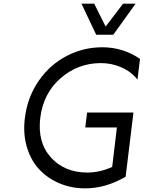

<svg xmlns="http://www.w3.org/2000/svg" viewBox="-20 -1020 790 1056"><path d="M603 -829H509L428 -1000H498L561 -874L657 -1000H726ZM535 -673Q409 -673 313.5 -590Q218 -507 201.5 -372Q185 -237 260 -154Q335 -71 461 -71Q529 -71 597 -102L623 -319H449L459 -401H714L671 -48Q561 16 449 16Q371 16 305 -12.5Q239 -41 193.5 -91Q148 -141 127 -214Q106 -287 117 -372Q131 -486 193 -575.5Q255 -665 347 -712.5Q439 -760 542 -760Q657 -760 750 -696L736 -582Q703 -625 649 -649Q595 -673 535 -673Z"/></svg>

Font: Orkney
Style: Italic
Weight: 400
Italic angle: -7°
Designer: Samuel Oakes and Alfredo Marco Pradil
Foundry: Alfredo Marco Pradil
Version: 1.0; ttfautohint (v1.5)